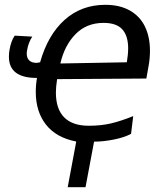

<svg xmlns="http://www.w3.org/2000/svg" viewBox="-20 -576 642 797"><path d="M128.5 -194.5Q128.5 -224 133.5 -252.5Q17 -252 17 -340.5Q17 -356.5 19.5 -369Q26 -406.5 41 -428L114 -424Q98 -400 92.5 -368Q91 -360.5 91 -353.5Q91 -335 101.5 -325Q112 -315 132.5 -315L146.5 -317.5Q178.5 -431 248.2 -493.5Q318 -556 417 -556Q477.5 -556 519.2 -532.2Q561 -508.5 581.8 -465.5Q602.5 -422.5 602.5 -365.5Q602.5 -333 597 -303.5L587.5 -250L217 -247.5Q212 -214 212 -192Q212 -123.5 246.5 -88.8Q281 -54 348.5 -54Q399 -54 439.8 -63.5Q480.5 -73 533 -94L524 -20.5Q496.5 -5.5 452.8 3.2Q409 12 370.5 12L335 201H261L296.5 11.5Q213.5 -4.5 171 -58.5Q128.5 -112.5 128.5 -194.5ZM512 -375.5Q512 -427 487.8 -454Q463.5 -481 410 -481Q339.5 -481 293.8 -434.5Q248 -388 230.5 -312.5L506.5 -317.5Q512 -350.5 512 -375.5Z"/></svg>

Font: JuliaMono Light
Style: Italic
Weight: 300
Italic angle: -9°
Monospace: yes
Designer: cormullion
Foundry: corm
Version: Version 0.054; ttfautohint (v1.8.4)